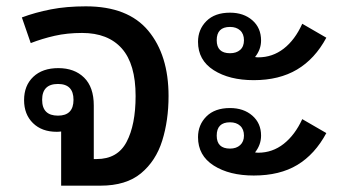

<svg xmlns="http://www.w3.org/2000/svg" viewBox="-20 -586 1085 606"><path d="M173 0V-171Q166 -170 159 -170Q112 -170 84 -197.5Q56 -225 56 -270Q56 -316 85 -343.5Q114 -371 164 -371Q215 -371 245.5 -341Q276 -311 276 -253V-84H285Q351 -84 379.5 -138Q408 -192 408 -283Q408 -384 364.5 -433Q321 -482 239 -482Q192 -482 152.5 -473Q113 -464 77 -450L49 -531Q92 -547 141 -556.5Q190 -566 251 -566Q384 -566 448 -489Q512 -412 512 -283Q512 -206 492 -142Q472 -78 425 -39Q378 0 297 0ZM163 -221Q212 -221 212 -271Q212 -321 163 -321Q113 -321 113 -271Q113 -221 163 -221Z M781 -333Q704 -333 654.5 -364.5Q605 -396 605 -454Q605 -493 631.5 -519.5Q658 -546 706 -546Q749 -546 776.5 -522Q804 -498 804 -458Q804 -430 785 -406Q790 -405 795 -405Q840 -405 875.5 -432.5Q911 -460 934 -511L1010 -467Q974 -400 917.5 -366.5Q861 -333 781 -333ZM706 -418Q726 -418 738 -428.5Q750 -439 750 -459Q750 -479 738 -490Q726 -501 706 -501Q664 -501 664 -459Q664 -418 706 -418ZM781 -32Q704 -32 654.5 -63.5Q605 -95 605 -153Q605 -192 631.5 -218.5Q658 -245 706 -245Q749 -245 776.5 -221Q804 -197 804 -158Q804 -129 785 -105Q790 -104 795 -104Q840 -104 875.5 -132Q911 -160 934 -210L1010 -166Q974 -99 918.5 -65.5Q863 -32 781 -32ZM706 -117Q726 -117 738 -128Q750 -139 750 -158Q750 -178 738 -189Q726 -200 706 -200Q664 -200 664 -158Q664 -117 706 -117Z"/></svg>

Font: Noto Sans Thai Looped Medium
Style: Regular
Weight: 500
Designer: Sasikarn Vongin, Ben Mitchell
Foundry: The Fontpad Ltd
Version: Version 1.001; ttfautohint (v1.8.4.7-5d5b)